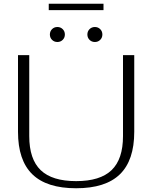

<svg xmlns="http://www.w3.org/2000/svg" viewBox="-20 -994 812 1024"><path d="M76 -291V-700H136V-268Q136 -145 197 -86.5Q258 -28 386 -28Q514 -28 575 -86.5Q636 -145 636 -268V-700H696V-291Q696 -139 619.5 -64.5Q543 10 386 10Q229 10 152.5 -64.5Q76 -139 76 -291ZM246 -810Q246 -827 257.5 -838.5Q269 -850 286 -850Q303 -850 314.5 -838.5Q326 -827 326 -810Q326 -793 314.5 -781.5Q303 -770 286 -770Q269 -770 257.5 -781.5Q246 -793 246 -810ZM446 -810Q446 -827 457.5 -838.5Q469 -850 486 -850Q503 -850 514.5 -838.5Q526 -827 526 -810Q526 -793 514.5 -781.5Q503 -770 486 -770Q469 -770 457.5 -781.5Q446 -793 446 -810ZM240 -974H532V-940H240Z"/></svg>

Font: Fahkwang ExtraLight
Style: Regular
Weight: 275
Designer: Suppakit Chalermlarp | Katatrad Co.,Ltd.
Foundry: Cadson Demak Co.,Ltd.
Version: Version 1.000; ttfautohint (v1.6)